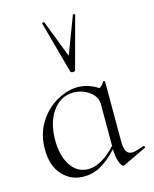

<svg xmlns="http://www.w3.org/2000/svg" viewBox="-112 -805 714 890"><g transform="rotate(-15 245.0 -360.5)"><path d="M483 -56Q487 -56 488 -51.5Q489 -47 485 -46L374 7L370 8Q361 8 351.5 -17.5Q342 -43 342 -79Q306 -39 266.5 -15Q227 9 180 9Q119 9 78 -35.5Q37 -80 37 -160Q37 -232 71 -286.5Q105 -341 156.5 -370Q208 -399 257 -399Q284 -399 309.5 -390.5Q335 -382 355 -368Q371 -377 379 -394Q380 -395 384 -394.5Q388 -394 388 -392V-106Q388 -72 396.5 -56.5Q405 -41 425 -41Q435 -41 449.5 -45.5Q464 -50 481 -56ZM342 -95V-295Q342 -331 308 -355.5Q274 -380 232 -380Q171 -380 132.5 -326.5Q94 -273 94 -188Q94 -113 125 -66Q156 -19 209 -19Q272 -19 342 -95ZM187 -729 256 -550 324 -729Q325 -731 330 -730Q335 -729 334 -726L267 -477Q265 -472 256 -472Q247 -472 244 -477L176 -726Q175 -729 180.5 -730Q186 -731 187 -729Z"/></g></svg>

Font: Cormorant Infant Light
Style: Regular
Weight: 300
Designer: Christian Thalmann (Catharsis Fonts)
Version: Version 3.000